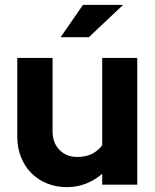

<svg xmlns="http://www.w3.org/2000/svg" viewBox="-20 -759 639 789"><path d="M51 0ZM196 -521V-219Q196 -172 224.5 -143Q253 -114 298 -114Q364 -114 400 -162V-521H544V0H400V-45Q370 -19 333.5 -4.5Q297 10 255 10Q210 10 172.5 -5.5Q135 -21 108 -48.5Q81 -76 66 -114Q51 -152 51 -197V-521ZM321 -739H486L345 -606H229Z"/></svg>

Font: Rosa Sans
Style: Bold
Weight: 700
Designer: Pentagram / MCKL
Foundry: Pentagram / MCKL
Version: Version 1.005;September 16, 2019;FontCreator 11.5.0.2425 64-